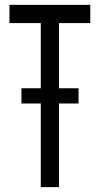

<svg xmlns="http://www.w3.org/2000/svg" viewBox="-20 -770 410 790"><path d="M68.2 -344.2V-406.8H303.2V-344.2ZM147.8 0V-675H19V-750H351.5V-675H222.8V0Z"/></svg>

Font: Mohave Light
Style: Regular
Weight: 300
Designer: Gumpita Rahayu
Foundry: Tokotype
Version: Version 2.003